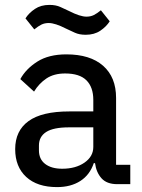

<svg xmlns="http://www.w3.org/2000/svg" viewBox="-20 -752 581 784"><path d="M459 0Q416 0 394.5 -24Q373 -48 368 -86H363Q347 -38 308 -13Q269 12 213 12Q132 12 87 -29.5Q42 -71 42 -143Q42 -218 96.5 -257.5Q151 -297 263 -297H361V-344Q361 -396 333 -424Q305 -452 246 -452Q200 -452 169.5 -431.5Q139 -411 119 -378L63 -429Q86 -471 132.5 -500.5Q179 -530 251 -530Q348 -530 401 -483.5Q454 -437 454 -352V-79H512V0ZM234 -63Q289 -63 325 -88Q361 -113 361 -152V-232H262Q198 -232 168.5 -213Q139 -194 139 -158V-138Q139 -102 164.5 -82.5Q190 -63 234 -63ZM330 -610Q304 -610 285.5 -618.5Q267 -627 250 -635Q205 -658 179 -658Q162 -658 149 -651.5Q136 -645 120 -632L84 -677Q98 -699 122.5 -715.5Q147 -732 182 -732Q208 -732 226.5 -723.5Q245 -715 262 -707Q307 -684 333 -684Q350 -684 363 -690.5Q376 -697 392 -710L428 -665Q414 -643 389.5 -626.5Q365 -610 330 -610Z"/></svg>

Font: IBM Plex Sans Thai Text
Style: Regular
Weight: 450
Designer: Mike Abbink, Paul van der Laan, Pieter van Rosmalen, Ben Mitchell, Mark Frömberg
Foundry: Bold Monday
Version: Version 1.1